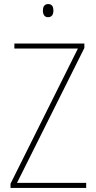

<svg xmlns="http://www.w3.org/2000/svg" viewBox="-20 -929 475 949"><path d="M218 -909C198 -909 192 -893 192 -877C192 -859 199 -844 217 -844C237 -844 244 -858 244 -877C244 -893 239 -909 218 -909ZM406 0V-25H64L397 -692V-714H51V-689H365L32 -21V0Z"/></svg>

Font: Noto Sans Oriya Cond Thin
Style: Regular
Weight: 100
Width: 3
Designer: Amélie Bonet and Sol Matas
Foundry: Google LLC
Version: Version 2.006